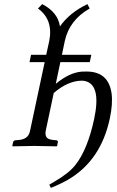

<svg xmlns="http://www.w3.org/2000/svg" viewBox="-20 -700 562 921"><path d="M418 -437 410.6 -401.9H269.5L247.6 -297.9Q312 -351.6 372.1 -356.4Q382.8 -356.9 395 -356.9Q500 -356.9 515.1 -252.9Q522 -202.6 506.8 -131.8Q463.9 70.3 306.2 162.1Q269.5 183.1 224.1 201.2L216.3 186Q225.6 179.7 245.6 168.5Q310.1 130.9 341.3 91.8Q399.9 18.1 431.6 -128.9Q466.8 -293.9 387.2 -311.5Q378.9 -313 370.6 -313Q304.7 -311.5 237.8 -253.9L199.7 -74.2Q192.4 -38.6 220.2 -31.2Q226.6 -29.8 233.4 -28.8L252 -26.9Q258.3 -24.4 257.8 -19L253.9 0L251.5 2Q250.5 2 145 0L40.5 2L39.1 0L43 -19Q45.9 -25.9 52.7 -26.9L72.3 -28.8Q112.3 -32.7 122.1 -64.5Q123.5 -69.3 124.5 -74.2L194.3 -401.9H121.6L128.9 -437H201.7L216.3 -503.9Q236.3 -605.5 162.1 -659.2L182.6 -680.2Q257.8 -641.1 267.6 -573.2Q314 -639.6 399.4 -680.2L410.2 -659.2Q313 -604 291 -503.9L276.9 -437Z"/></svg>

Font: Linux Libertine Display Slanted O
Style: Slanted
Weight: 400
Designer: Philipp H. Poll
Foundry: Philipp H. Poll
Version: Version 5.0.9